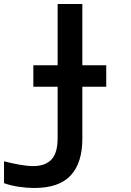

<svg xmlns="http://www.w3.org/2000/svg" viewBox="-33 -734 653 956"><path d="M138 202Q101 202 60.5 196Q20 190 -13 178V69Q25 79 64 86Q103 93 132 93Q192 93 223 60.5Q254 28 254 -47V-302H133V-409H254V-714H377V-409H496V-302H377V-43Q377 77 319 139.5Q261 202 138 202Z"/></svg>

Font: Noto Sans Mono SemiBold
Style: Regular
Weight: 600
Designer: Monotype Design Team
Foundry: Monotype Imaging Inc.
Version: Version 2.014; ttfautohint (v1.8.4.7-5d5b)